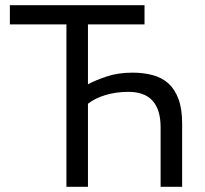

<svg xmlns="http://www.w3.org/2000/svg" viewBox="-20 -720 790 740"><path d="M319 0H236V-626H18V-700H537V-626H319V-395Q346 -410 390.5 -425Q435 -440 491 -440Q533 -440 568.5 -430.5Q604 -421 629 -398.5Q654 -376 668 -338Q682 -300 682 -244V0H599V-229Q599 -366 475 -366Q427 -366 386 -353.5Q345 -341 319 -320Z"/></svg>

Font: PTSans
Style: Regular
Weight: 400
Designer: A.Korolkova, O.Umpeleva, V.Yefimov
Foundry: ParaType Ltd
Version: Version 2.003W OFL